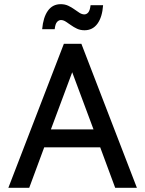

<svg xmlns="http://www.w3.org/2000/svg" viewBox="-20 -900 696 920"><path d="M20 0 286 -690H370L636 0H532L445 -235L503 -194H149L207 -235L120 0ZM209 -240 181 -280H471L443 -240L311 -594H341ZM182 -760Q187 -817 209.5 -848.5Q232 -880 271 -880Q291 -880 307 -872.5Q323 -865 336 -855.5Q349 -846 361 -838.5Q373 -831 384 -831Q395 -831 403 -840.5Q411 -850 414 -875H474Q470 -818 447 -786.5Q424 -755 385 -755Q365 -755 349 -762.5Q333 -770 320 -779.5Q307 -789 295 -796.5Q283 -804 272 -804Q262 -804 253.5 -795Q245 -786 242 -760Z"/></svg>

Font: Radio Canada
Style: Regular
Weight: 400
Designer: Charles Daoud, Etienne Aubert Bonn, Alexandre Saumier Demers, Jacques Le Bailly
Foundry: Radio-Canada
Version: Version 2.104;gftools[0.9.28.dev5+ged2979d]